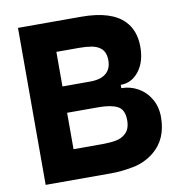

<svg xmlns="http://www.w3.org/2000/svg" viewBox="-84 -841 868 919"><g transform="rotate(-10 350.0 -381.5)"><path d="M64 0V-763H371Q517 -763 579 -699Q625 -652 625 -572Q625 -500 590 -454.5Q555 -409 501 -409V-393Q544 -393 581.5 -372Q619 -351 641.5 -312.5Q664 -274 664 -224Q664 -116 592 -58Q547 -22 490 -11Q433 0 384 0ZM359 -450Q411 -450 437 -472Q463 -494 463 -535Q463 -577 438 -596Q421 -609 395.5 -613.5Q370 -618 336 -618H225V-450ZM364 -145Q402 -145 430 -150Q458 -155 476 -171Q502 -192 502 -237Q502 -289 470 -305.5Q438 -322 378 -322H225V-145Z"/></g></svg>

Font: Open Sauce Sans ExtraBold
Style: Regular
Weight: 800
Designer: Alfredo Marco Pradil
Foundry: Creative Sauce Fz LLC
Version: Version 1.477